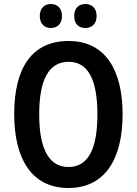

<svg xmlns="http://www.w3.org/2000/svg" viewBox="-20 -930 683 960"><path d="M179 -850C179 -810 203 -790 234 -790C266 -790 290 -811 290 -850C290 -889 266 -910 234 -910C203 -910 179 -890 179 -850ZM351 -850C351 -810 374 -790 407 -790C439 -790 463 -811 463 -850C463 -889 439 -910 407 -910C375 -910 351 -890 351 -850ZM593 -358C593 -578 508 -725 323 -725C142 -725 51 -594 51 -359C51 -141 135 10 322 10C507 10 593 -138 593 -358ZM176 -358C176 -529 223 -621 323 -621C421 -621 467 -531 467 -358C467 -185 421 -95 322 -95C224 -95 176 -187 176 -358Z"/></svg>

Font: Noto Sans Telugu Condensed SemiBold
Style: Regular
Weight: 600
Width: 3
Designer: Jelle Bosma - Monotype Design Team
Foundry: Monotype Imaging Inc.
Version: Version 2.005